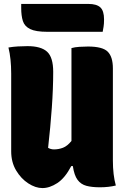

<svg xmlns="http://www.w3.org/2000/svg" viewBox="-20 -945 640 978"><path d="M196 13Q161 13 124 -11Q87 -35 62 -77Q37 -119 37 -174V-570Q37 -608 33.5 -641.5Q30 -675 23 -703Q46 -707 71 -708.5Q96 -710 120 -710Q189 -710 220 -681.5Q251 -653 251 -579Q251 -495 244 -396.5Q237 -298 225 -192Q239 -184 255 -184Q279 -184 301 -192.5Q323 -201 344 -227V-700Q361 -705 385 -706.5Q409 -708 428 -708Q503 -708 529 -681.5Q555 -655 555 -597V-127Q555 -54 570 0Q533 9 489 9Q448 9 420 1.5Q392 -6 375 -29Q358 -52 351 -99H343Q311 -38 272 -12.5Q233 13 196 13ZM88 -925H430Q472 -925 491 -907.5Q510 -890 510 -846Q510 -823 507.5 -808.5Q505 -794 503 -783H221Q162 -783 133.5 -797Q105 -811 96.5 -838Q88 -865 88 -904Z"/></svg>

Font: Recursive Mn Csl St Blk
Style: Regular
Weight: 900
Monospace: yes
Version: Version 1.079;hotconv 1.0.112;makeotfexe 2.5.65598; ttfautoh